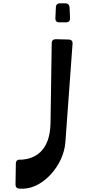

<svg xmlns="http://www.w3.org/2000/svg" viewBox="-20 -780 528 1151"><path d="M336 -646H376C392 -646 400 -655 400 -671L397 -736C396 -751 387 -760 372 -760H339C324 -760 315 -751 315 -736L312 -671C311 -655 319 -646 336 -646ZM97 351H122C239 347 362 212 372 72L415 -519C416 -534 407 -543 392 -543L315 -545C299 -545 290 -537 290 -521L283 -46C281 133 182 171 114 177H100C84 176 75 185 75 201L73 326C73 342 81 350 97 351Z"/></svg>

Font: OpenDyslexic3
Style: Regular
Weight: 400
Designer: Abelardo Gonzalez
Version: Version 3.001;PS 003.001;hotconv 1.0.88;makeotf.lib2.5.64775